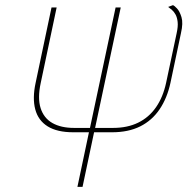

<svg xmlns="http://www.w3.org/2000/svg" viewBox="-20 -729 731 749"><path d="M139 -406 201 -700H181L119 -406Q106 -346 117.5 -302.5Q129 -259 166 -236Q203 -213 266 -213H327L282 0H302L347 -213H417Q481 -213 527 -236Q573 -259 602.5 -302.5Q632 -346 645 -406L686 -600Q695 -639 688 -662Q681 -685 670.5 -696Q660 -707 655 -709L636 -702Q643 -697 651 -690Q659 -683 665 -672Q671 -661 673 -643.5Q675 -626 669 -599L628 -406Q616 -350 588.5 -310.5Q561 -271 519 -250.5Q477 -230 421 -230H351L451 -700H431L331 -230H269Q218 -230 184.5 -249Q151 -268 138.5 -307Q126 -346 139 -406Z"/></svg>

Font: Advent Pro Thin
Style: Italic
Weight: 250
Italic angle: -12°
Version: Version 3.000